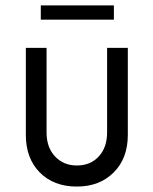

<svg xmlns="http://www.w3.org/2000/svg" viewBox="-20 -676 564 706"><path d="M130 -603.8V-656.2H398.8V-603.8ZM262.5 10Q177.5 10 126.2 -41.9Q75 -93.8 75 -180V-500H151.2V-188.8Q151.2 -133.8 182.5 -100.6Q213.8 -67.5 262.5 -67.5Q312.5 -67.5 343.1 -100.6Q373.8 -133.8 373.8 -188.8V-500H450V-180Q450 -93.8 398.1 -41.9Q346.2 10 262.5 10Z"/></svg>

Font: Now Alt
Style: Regular
Weight: 400
Designer: Alfredo Marco Pradil
Foundry: Alfredo Marco Pradil
Version: Version 1.002;PS 001.002;hotconv 1.0.88;makeotf.lib2.5.64775